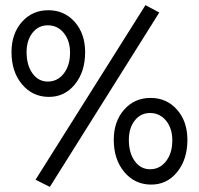

<svg xmlns="http://www.w3.org/2000/svg" viewBox="-20 -722 778 751"><path d="M175 9 119 -19 549 -702 603 -673ZM25 -518Q25 -590 65.5 -636Q106 -682 169 -682Q232 -682 272.5 -636Q313 -590 313 -518Q313 -441 272.5 -391.5Q232 -342 169 -343Q106 -344 65.5 -393Q25 -442 25 -518ZM167 -403Q205 -403 229.5 -434.5Q254 -466 254 -516Q254 -563 229.5 -593Q205 -623 167 -623Q130 -623 107 -593.5Q84 -564 84 -518Q84 -467 107 -435Q130 -403 167 -403ZM425 -175Q425 -247 465.5 -293Q506 -339 569 -339Q632 -339 672.5 -293Q713 -247 713 -175Q713 -98 672.5 -48.5Q632 1 569 0Q506 -1 465.5 -50Q425 -99 425 -175ZM567 -60Q605 -60 629.5 -91.5Q654 -123 654 -173Q654 -220 629.5 -250Q605 -280 567 -280Q530 -280 507 -250.5Q484 -221 484 -175Q484 -124 507 -92Q530 -60 567 -60Z"/></svg>

Font: Didact Gothic
Style: Regular
Weight: 400
Designer: Daniel Johnson
Foundry: Daniel Johnson
Version: Version 2.101;PS 002.101;hotconv 1.0.88;makeotf.lib2.5.64775